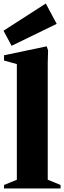

<svg xmlns="http://www.w3.org/2000/svg" viewBox="-35 -1074 365 1094"><path d="M-12 0V-20L61 -50V-709L-12 -729V-759L231 -810L239 -787L237 -718V-50L310 -20V0ZM31 -813 -15 -899 226 -1054 288 -938Z"/></svg>

Font: Wittgenstein Black
Style: Regular
Weight: 900
Designer: Jörg Drees
Foundry: Jörg Drees
Version: Version 1.303; ttfautohint (v1.8.4.7-5d5b)